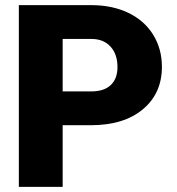

<svg xmlns="http://www.w3.org/2000/svg" viewBox="-20 -731 691 751"><path d="M225.1 -241.2V0H53.7V-710.9H337.4Q418.9 -710.9 481.7 -680.9Q544.4 -650.9 578.9 -595.5Q613.3 -540 613.3 -469.7Q613.3 -365.7 538.8 -303.5Q464.4 -241.2 334.5 -241.2ZM225.1 -373.5H337.4Q387.2 -373.5 413.3 -398.4Q439.5 -423.3 439.5 -468.8Q439.5 -518.6 412.6 -548.3Q385.7 -578.1 339.4 -578.6H225.1Z"/></svg>

Font: Vazir Black
Style: Black
Weight: 900
Designer: Saber Rastikerdar
Foundry: Saber Rastikerdar
Version: Version 30.0.0